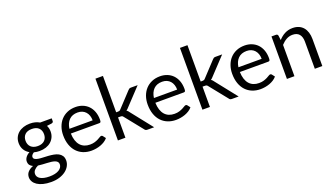

<svg xmlns="http://www.w3.org/2000/svg" viewBox="-74 -1352 3761 2151"><g transform="rotate(-20 1806.5 -276.5)"><path d="M247 -247.5Q274 -247.5 294.5 -255Q315 -262.5 329 -276Q343 -289.5 350 -308.2Q357 -327 357 -349.5Q357 -396 328.8 -423.5Q300.5 -451 247 -451Q193 -451 164.8 -423.5Q136.5 -396 136.5 -349.5Q136.5 -327 143.8 -308.2Q151 -289.5 165 -276Q179 -262.5 199.5 -255Q220 -247.5 247 -247.5ZM407.5 27.5Q407.5 9 397 -2.5Q386.5 -14 368.8 -20.5Q351 -27 327.5 -29.8Q304 -32.5 277.8 -34Q251.5 -35.5 224.5 -37Q197.5 -38.5 172.5 -42Q144.5 -29 126.8 -9.2Q109 10.5 109 37Q109 54 117.8 68.8Q126.5 83.5 144.5 94.2Q162.5 105 189.8 111.2Q217 117.5 254 117.5Q290 117.5 318.5 111Q347 104.5 366.8 92.5Q386.5 80.5 397 64Q407.5 47.5 407.5 27.5ZM498 -486.5V-453.5Q498 -437 477 -432.5L419.5 -425Q436.5 -392 436.5 -352Q436.5 -315 422.2 -284.8Q408 -254.5 383 -233Q358 -211.5 323 -200Q288 -188.5 247 -188.5Q211.5 -188.5 180 -197Q164 -187 155.5 -175.8Q147 -164.5 147 -153Q147 -135 161.8 -125.8Q176.5 -116.5 200.5 -112.5Q224.5 -108.5 255.2 -107.5Q286 -106.5 318.2 -104.2Q350.5 -102 381.2 -96.5Q412 -91 436 -78.5Q460 -66 474.8 -44Q489.5 -22 489.5 13Q489.5 45.5 473.2 76Q457 106.5 426.5 130.2Q396 154 351.8 168.2Q307.5 182.5 252 182.5Q196.5 182.5 155 171.5Q113.5 160.5 86 142Q58.5 123.5 44.8 99.2Q31 75 31 48.5Q31 11 54.5 -15Q78 -41 119 -56.5Q96.5 -66.5 83.2 -83.2Q70 -100 70 -128.5Q70 -139.5 74 -151.2Q78 -163 86.2 -174.8Q94.5 -186.5 106.5 -197Q118.5 -207.5 134.5 -215.5Q97 -236.5 76 -271.2Q55 -306 55 -352Q55 -389 69.2 -419.2Q83.5 -449.5 109 -470.8Q134.5 -492 169.8 -503.5Q205 -515 247 -515Q280 -515 308.5 -507.8Q337 -500.5 360.5 -486.5Z M921.5 -308.5Q921.5 -339.5 912.8 -365.2Q904 -391 887.2 -409.8Q870.5 -428.5 846.5 -438.8Q822.5 -449 792 -449Q728 -449 690.8 -411.8Q653.5 -374.5 644.5 -308.5ZM993.5 -71Q977 -51 954 -36.2Q931 -21.5 904.8 -12Q878.5 -2.5 850.5 2.2Q822.5 7 795 7Q742.5 7 698.2 -10.8Q654 -28.5 621.8 -62.8Q589.5 -97 571.5 -147.5Q553.5 -198 553.5 -263.5Q553.5 -316.5 569.8 -362.5Q586 -408.5 616.5 -442.2Q647 -476 691 -495.2Q735 -514.5 790 -514.5Q835.5 -514.5 874.2 -499.2Q913 -484 941.2 -455.2Q969.5 -426.5 985.5 -384.2Q1001.5 -342 1001.5 -288Q1001.5 -267 997 -260Q992.5 -253 980 -253H641.5Q643 -205 654.8 -169.5Q666.5 -134 687.5 -110.2Q708.5 -86.5 737.5 -74.8Q766.5 -63 802.5 -63Q836 -63 860.2 -70.8Q884.5 -78.5 902 -87.5Q919.5 -96.5 931.2 -104.2Q943 -112 951.5 -112Q962.5 -112 968.5 -103.5Z M1200 -736.5V-303H1223Q1233 -303 1239.8 -305.8Q1246.5 -308.5 1254 -317L1414 -488.5Q1421 -497 1428.8 -501.8Q1436.5 -506.5 1449.5 -506.5H1530L1343.5 -308Q1330 -291 1314.5 -281.5Q1323.5 -275.5 1330.8 -267.8Q1338 -260 1344.5 -250L1542.5 0H1463Q1451.5 0 1443.2 -3.8Q1435 -7.5 1429 -17.5L1262.5 -225Q1255 -235.5 1247.8 -238.8Q1240.5 -242 1225.5 -242H1200V0H1110.5V-736.5Z M1929 -308.5Q1929 -339.5 1920.2 -365.2Q1911.5 -391 1894.8 -409.8Q1878 -428.5 1854 -438.8Q1830 -449 1799.5 -449Q1735.5 -449 1698.2 -411.8Q1661 -374.5 1652 -308.5ZM2001 -71Q1984.5 -51 1961.5 -36.2Q1938.5 -21.5 1912.2 -12Q1886 -2.5 1858 2.2Q1830 7 1802.5 7Q1750 7 1705.8 -10.8Q1661.5 -28.5 1629.2 -62.8Q1597 -97 1579 -147.5Q1561 -198 1561 -263.5Q1561 -316.5 1577.2 -362.5Q1593.5 -408.5 1624 -442.2Q1654.5 -476 1698.5 -495.2Q1742.5 -514.5 1797.5 -514.5Q1843 -514.5 1881.8 -499.2Q1920.5 -484 1948.8 -455.2Q1977 -426.5 1993 -384.2Q2009 -342 2009 -288Q2009 -267 2004.5 -260Q2000 -253 1987.5 -253H1649Q1650.5 -205 1662.2 -169.5Q1674 -134 1695 -110.2Q1716 -86.5 1745 -74.8Q1774 -63 1810 -63Q1843.5 -63 1867.8 -70.8Q1892 -78.5 1909.5 -87.5Q1927 -96.5 1938.8 -104.2Q1950.5 -112 1959 -112Q1970 -112 1976 -103.5Z M2207.5 -736.5V-303H2230.5Q2240.5 -303 2247.2 -305.8Q2254 -308.5 2261.5 -317L2421.5 -488.5Q2428.5 -497 2436.2 -501.8Q2444 -506.5 2457 -506.5H2537.5L2351 -308Q2337.5 -291 2322 -281.5Q2331 -275.5 2338.2 -267.8Q2345.5 -260 2352 -250L2550 0H2470.5Q2459 0 2450.8 -3.8Q2442.5 -7.5 2436.5 -17.5L2270 -225Q2262.5 -235.5 2255.2 -238.8Q2248 -242 2233 -242H2207.5V0H2118V-736.5Z M2936.5 -308.5Q2936.5 -339.5 2927.8 -365.2Q2919 -391 2902.2 -409.8Q2885.5 -428.5 2861.5 -438.8Q2837.5 -449 2807 -449Q2743 -449 2705.8 -411.8Q2668.5 -374.5 2659.5 -308.5ZM3008.5 -71Q2992 -51 2969 -36.2Q2946 -21.5 2919.8 -12Q2893.5 -2.5 2865.5 2.2Q2837.5 7 2810 7Q2757.5 7 2713.2 -10.8Q2669 -28.5 2636.8 -62.8Q2604.5 -97 2586.5 -147.5Q2568.5 -198 2568.5 -263.5Q2568.5 -316.5 2584.8 -362.5Q2601 -408.5 2631.5 -442.2Q2662 -476 2706 -495.2Q2750 -514.5 2805 -514.5Q2850.5 -514.5 2889.2 -499.2Q2928 -484 2956.2 -455.2Q2984.5 -426.5 3000.5 -384.2Q3016.5 -342 3016.5 -288Q3016.5 -267 3012 -260Q3007.5 -253 2995 -253H2656.5Q2658 -205 2669.8 -169.5Q2681.5 -134 2702.5 -110.2Q2723.5 -86.5 2752.5 -74.8Q2781.5 -63 2817.5 -63Q2851 -63 2875.2 -70.8Q2899.5 -78.5 2917 -87.5Q2934.5 -96.5 2946.2 -104.2Q2958 -112 2966.5 -112Q2977.5 -112 2983.5 -103.5Z M3209.5 -433Q3226 -451.5 3244.5 -466.5Q3263 -481.5 3283.8 -492.2Q3304.5 -503 3327.8 -508.8Q3351 -514.5 3378 -514.5Q3419.5 -514.5 3451.2 -500.8Q3483 -487 3504.2 -461.8Q3525.5 -436.5 3536.5 -401Q3547.5 -365.5 3547.5 -322.5V0H3458V-322.5Q3458 -380 3431.8 -411.8Q3405.5 -443.5 3352 -443.5Q3312.5 -443.5 3278.2 -424.5Q3244 -405.5 3215 -373V0H3125.5V-506.5H3179Q3198 -506.5 3202.5 -488Z"/></g></svg>

Font: Lato-Regular
Style: Regular
Weight: 400
Designer: Lukasz Dziedzic with Adam Twardoch and Botio Nikoltchev
Foundry: tyPoland Lukasz Dziedzic
Version: Version 2.015; 2015-08-06; http://www.latofonts.com/